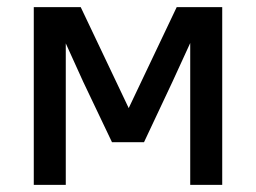

<svg xmlns="http://www.w3.org/2000/svg" viewBox="-20 -520 720 540"><path d="M214 -290 165 -398V0H75V-500H207L342 -216L477 -500H605V0H515V-399L465 -290L385 -120H295Z"/></svg>

Font: PT Root UI Web Medium
Style: Regular
Weight: 500
Designer: Vitaly Kuzmin
Foundry: ParaType Ltd.
Version: Version 1.001W